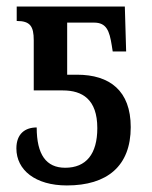

<svg xmlns="http://www.w3.org/2000/svg" viewBox="-20 -556 463 586"><path d="M184 10C307 10 379 -49 379 -168C379 -279 315 -328 215 -328H185V-487H267C305 -487 314 -462 321 -418L324 -399H365L361 -536H31V-492C72 -492 83 -476 83 -433V-280H172C231 -280 277 -253 277 -165C277 -86 243 -44 179 -44C121 -44 92 -84 92 -167C57 -167 30 -148 30 -103C30 -37 88 10 184 10Z"/></svg>

Font: Noto Serif Condensed Medium
Style: Regular
Weight: 500
Width: 3
Designer: Monotype Design Team
Foundry: Monotype Imaging Inc.
Version: Version 2.015